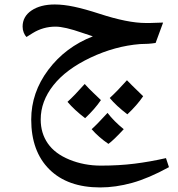

<svg xmlns="http://www.w3.org/2000/svg" viewBox="-20 -490 788 850"><path d="M160.2 39.1Q160.2 99.6 191.7 145Q223.1 190.4 287.6 216.8Q352.1 243.2 426.8 243.2Q507.3 243.2 575.7 234.6Q644 226.1 714.8 210L728 250Q638.2 299.3 564.9 319.6Q491.7 339.8 423.8 339.8Q279.3 339.8 198.7 260Q118.2 180.2 118.2 39.1Q118.2 -80.1 193.8 -180.9Q269.5 -281.7 391.1 -329.1L344.2 -344.7Q266.1 -372.1 226.1 -372.1Q170.9 -372.1 124.5 -343.3L97.2 -326.2Q90.3 -333 85.2 -345.5Q80.1 -357.9 80.1 -372.1Q80.1 -417 119.6 -443.6Q159.2 -470.2 222.2 -470.2Q261.2 -470.2 308.3 -460.2Q355.5 -450.2 419.9 -429.2Q545.4 -388.2 625 -388.2H643.6L702.1 -390.1L668.9 -299.8Q637.7 -294.9 600.1 -294.9Q489.3 -286.1 380.9 -234.9Q272.5 -183.6 216.3 -112.5Q160.2 -41.5 160.2 39.1ZM426.8 -46.9Q399.9 -7.3 356.9 33.2Q309.6 -2.9 278.8 -39.1Q310.5 -67.9 355 -118.2Q374.5 -96.7 392.1 -80.1Q409.7 -63.5 426.8 -46.9ZM613.8 -64Q586.9 -24.4 543.9 16.1Q494.6 -21.5 465.8 -56.2Q499.5 -86.9 542 -134.8Q552.2 -123.5 613.8 -64ZM527.8 82Q481 132.3 460 147Q417 117.7 385.7 82Q409.7 60.5 456.1 9.8Q483.4 45.9 527.8 82Z"/></svg>

Font: Droid Arabic Naskh Colored
Style: Regular
Weight: 400
Designer: Pascal Zoghbi
Foundry: Ascender Corporation
Version: Version 1.00